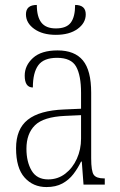

<svg xmlns="http://www.w3.org/2000/svg" viewBox="-20 -747 486 777"><path d="M168 10Q114 10 79.5 -28.5Q45 -67 45 -147Q45 -225 92.5 -262.5Q140 -300 239 -304L308 -307V-371Q308 -442 288 -477.5Q268 -513 211 -513Q157 -513 135 -483Q113 -453 113 -393Q80 -393 80 -441Q80 -482 113.5 -512.5Q147 -543 213 -543Q282 -543 315.5 -502.5Q349 -462 349 -372V-107Q349 -54 359.5 -39.5Q370 -25 401 -25H404V0H318L311 -93H308Q295 -66 277 -42.5Q259 -19 232.5 -4.5Q206 10 168 10ZM175 -21Q214 -21 244 -44Q274 -67 291 -104.5Q308 -142 308 -186V-281L243 -278Q156 -274 121.5 -240Q87 -206 87 -145Q87 -92 108 -56.5Q129 -21 175 -21ZM206 -606Q152 -606 118.5 -630Q85 -654 85 -689Q85 -727 129 -727Q129 -679 147.5 -655.5Q166 -632 206 -632Q249 -632 266.5 -655.5Q284 -679 284 -727Q327 -727 327 -689Q327 -654 294 -630Q261 -606 206 -606Z"/></svg>

Font: Noto Serif Condensed ExtraLight
Style: Regular
Weight: 200
Width: 3
Designer: Monotype Design Team
Foundry: Monotype Imaging Inc.
Version: Version 2.013; ttfautohint (v1.8.4.7-5d5b)